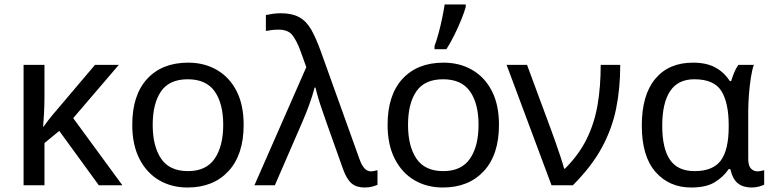

<svg xmlns="http://www.w3.org/2000/svg" viewBox="-20 -825 3438 855"><path d="M509 -536 306 -299 525 0H420L244 -242L178 -188V0H85V-536H178V-397Q178 -357 176 -319Q174 -281 172 -261H174Q183 -274 193.5 -287.5Q204 -301 213 -312L403 -536Z M1065 -269Q1065 -136 997.5 -63Q930 10 815 10Q744 10 688.5 -22.5Q633 -55 601 -117.5Q569 -180 569 -269Q569 -402 635.5 -474Q702 -546 818 -546Q890 -546 946 -513.5Q1002 -481 1033.5 -419.5Q1065 -358 1065 -269ZM660 -269Q660 -174 697.5 -118.5Q735 -63 817 -63Q898 -63 936 -118.5Q974 -174 974 -269Q974 -364 936 -418Q898 -472 816 -472Q734 -472 697 -418Q660 -364 660 -269Z M1113 0 1344 -526 1317 -601Q1301 -644 1282 -668.5Q1263 -693 1220 -693Q1202 -693 1188.5 -691Q1175 -689 1164 -687V-758Q1177 -761 1194.5 -763.5Q1212 -766 1230 -766Q1281 -766 1313 -748Q1345 -730 1366 -693Q1387 -656 1408 -598L1581 -116Q1600 -62 1631 -62Q1639 -62 1647.5 -64Q1656 -66 1661 -67V-2Q1650 3 1635.5 6.5Q1621 10 1604 10Q1567 10 1545.5 -8.5Q1524 -27 1508 -71L1435 -276Q1427 -300 1416.5 -329.5Q1406 -359 1397.5 -387.5Q1389 -416 1385 -435H1381Q1372 -400 1357.5 -360Q1343 -320 1326 -281L1204 0Z M2202 -269Q2202 -136 2134.5 -63Q2067 10 1952 10Q1881 10 1825.5 -22.5Q1770 -55 1738 -117.5Q1706 -180 1706 -269Q1706 -402 1772.5 -474Q1839 -546 1955 -546Q2027 -546 2083 -513.5Q2139 -481 2170.5 -419.5Q2202 -358 2202 -269ZM1797 -269Q1797 -174 1834.5 -118.5Q1872 -63 1954 -63Q2035 -63 2073 -118.5Q2111 -174 2111 -269Q2111 -364 2073 -418Q2035 -472 1953 -472Q1871 -472 1834 -418Q1797 -364 1797 -269ZM1915 -606V-620Q1924 -644 1933 -677Q1942 -710 1949 -744Q1956 -778 1960 -805H2054V-794Q2048 -772 2034.5 -738.5Q2021 -705 2003.5 -669.5Q1986 -634 1968 -606Z M2236 -536H2327L2434 -247Q2443 -223 2454.5 -190Q2466 -157 2476.5 -125.5Q2487 -94 2492 -74H2496Q2558 -136 2592.5 -206Q2627 -276 2641 -357.5Q2655 -439 2655 -536H2742Q2742 -431 2723.5 -340.5Q2705 -250 2659.5 -166.5Q2614 -83 2531 0H2436Z M3058 10Q2960 10 2899 -59.5Q2838 -129 2838 -266Q2838 -402 2898 -474Q2958 -546 3066 -546Q3125 -546 3164.5 -525Q3204 -504 3230 -464H3236Q3241 -481 3249 -501Q3257 -521 3268 -536H3337Q3329 -514 3323.5 -478Q3318 -442 3315 -402Q3312 -362 3312 -326V-118Q3312 -87 3324 -74.5Q3336 -62 3353 -62Q3361 -62 3370 -64Q3379 -66 3383 -67V-3Q3375 2 3359 6Q3343 10 3327 10Q3290 10 3266.5 -8Q3243 -26 3232 -72H3225Q3202 -38 3163.5 -14Q3125 10 3058 10ZM3073 -63Q3155 -63 3190 -110.5Q3225 -158 3225 -261V-267Q3225 -367 3192.5 -419.5Q3160 -472 3072 -472Q2999 -472 2964 -419Q2929 -366 2929 -265Q2929 -164 2963.5 -113.5Q2998 -63 3073 -63Z"/></svg>

Font: Noto Sans
Style: Regular
Weight: 400
Designer: Monotype Design Team
Foundry: Monotype Imaging Inc.
Version: Version 1.902